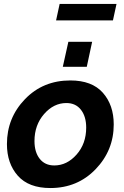

<svg xmlns="http://www.w3.org/2000/svg" viewBox="-20 -939 626 969"><path d="M263 -836 281 -919H568L550 -836ZM297 -602 325 -728H445L418 -602ZM15 -212Q15 -344 106 -438.5Q197 -533 335 -533Q444 -533 499 -471Q554 -409 554 -311Q554 -180 462.5 -85Q371 10 234 10Q125 10 70 -52Q15 -114 15 -212ZM415 -295Q415 -351 388.5 -385Q362 -419 315 -419Q251 -419 202.5 -363.5Q154 -308 154 -227Q154 -171 180.5 -137.5Q207 -104 254 -104Q318 -104 366.5 -159Q415 -214 415 -295Z"/></svg>

Font: Raleway-v4020
Style: Bold Italic
Weight: 700
Italic angle: -12°
Designer: Matt McInerney, Pablo Impallari, Rodrigo Fuenzalida
Foundry: Matt McInerney, Pablo Impallari, Rodrigo Fuenzalida
Version: Version 4.020;PS 004.020;hotconv 1.0.88;makeotf.lib2.5.64775